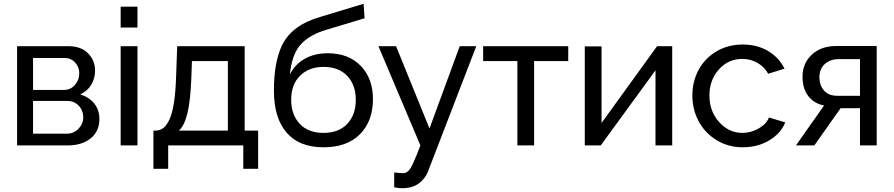

<svg xmlns="http://www.w3.org/2000/svg" viewBox="-20 -765 4703 1010"><path d="M69.8 0V-522H339.8Q406.7 -522 443.4 -484.4Q480 -446.8 480 -394Q480 -351.6 459.5 -318.4Q439 -285.2 401.9 -268.1Q447.8 -254.9 475.3 -220.9Q502.9 -187 502.9 -139.2Q502.9 -74.2 457 -37.1Q411.1 0 335 0ZM153.8 -292H316.9Q351.1 -292 374 -318.1Q397 -344.2 397 -378.9Q397 -412.6 375 -436.3Q353 -460 319.8 -460H153.8ZM153.8 -62H333Q368.2 -62 393.1 -87.9Q418 -113.8 418 -147.9Q418 -183.6 394.3 -208.7Q370.6 -233.9 335.9 -233.9H153.8Z M614.7 -620.1V-730H703.1V-620.1ZM614.7 0V-522H703.1V0Z M787.1 123V-78.1H797.9Q821.3 -78.1 838.9 -91.3Q856.4 -104.5 871.3 -136.2Q886.2 -168 895.3 -226.8Q904.3 -285.6 906.7 -371.1L912.1 -522H1267.1V-78.1H1337.9V123H1259.8V0H864.7V123ZM920.9 -78.1H1178.7V-443.8H989.7L986.8 -362.8Q982.4 -237.8 966.3 -170.7Q950.2 -103.5 920.9 -78.1Z M1681.6 9.8Q1553.7 9.8 1487.3 -67.6Q1420.9 -145 1420.9 -288.1Q1420.9 -364.7 1431.6 -423.1Q1442.4 -481.4 1461.7 -522.9Q1481 -564.5 1512.9 -594.7Q1544.9 -625 1582.5 -644Q1620.1 -663.1 1671.9 -678.2L1892.6 -745.1L1897.9 -668.9L1682.6 -604Q1597.2 -575.2 1555.9 -523.9Q1514.6 -472.7 1504.9 -373Q1530.8 -426.3 1582.8 -455.6Q1634.8 -484.9 1703.6 -484.9Q1813.5 -484.9 1877.7 -418.5Q1941.9 -352.1 1941.9 -244.1Q1941.9 -127.9 1873.8 -59.1Q1805.7 9.8 1681.6 9.8ZM1681.6 -65.9Q1761.7 -65.9 1806.6 -113.3Q1851.6 -160.6 1851.6 -240.2Q1851.6 -318.4 1806.6 -365.7Q1761.7 -413.1 1681.6 -413.1Q1606.4 -413.1 1559.1 -367.2Q1511.7 -321.3 1511.7 -240.2Q1511.7 -162.1 1556.4 -114Q1601.1 -65.9 1681.6 -65.9Z M2053.7 142.1Q2087.9 146 2099.6 146Q2123.5 146 2139.6 119.9Q2155.8 93.8 2191.4 0L1970.7 -522H2063.5L2239.3 -88.9L2398.4 -522H2485.4L2231.4 137.2Q2216.3 175.8 2182.4 200.4Q2148.4 225.1 2095.7 225.1Q2076.2 225.1 2053.7 220.2Z M2701.7 0V-443.8H2521.5V-522H2969.2V-443.8H2789.6V0Z M3056.2 0V-521H3144.5V-118.2L3436.5 -522H3516.1V0H3428.2V-395L3140.1 0Z M3887.7 9.8Q3811 9.8 3749.8 -27.6Q3688.5 -64.9 3655.3 -127Q3622.1 -189 3622.1 -262.2Q3622.1 -335.9 3654.5 -396.7Q3687 -457.5 3748 -494.1Q3809.1 -530.8 3886.7 -530.8Q3962.9 -530.8 4020.3 -496.8Q4077.6 -462.9 4106.9 -403.8L4021 -377Q4001 -413.6 3964.6 -434.3Q3928.2 -455.1 3884.8 -455.1Q3811.5 -455.1 3761.7 -399.9Q3711.9 -344.7 3711.9 -262.2Q3711.9 -180.2 3762.9 -123Q3814 -65.9 3885.7 -65.9Q3931.2 -65.9 3971.9 -89.8Q4012.7 -113.8 4024.9 -147L4110.8 -121.1Q4087.4 -63 4026.4 -26.6Q3965.3 9.8 3887.7 9.8Z M4167 0 4314.9 -210Q4262.7 -220.2 4232.2 -259.3Q4201.7 -298.3 4201.7 -361.8Q4201.7 -432.1 4250.5 -477.5Q4299.3 -522.9 4377.9 -522.9H4591.8V0H4503.9V-195.8H4401.9L4263.7 0ZM4383.8 -261.2H4503.9V-454.1H4393.6Q4346.7 -454.1 4318.6 -428Q4290.5 -401.9 4290.5 -359.9Q4290.5 -316.4 4314.7 -288.8Q4338.9 -261.2 4383.8 -261.2Z"/></svg>

Font: Rawline Medium
Style: Regular
Weight: 500
Designer: Matt McInerney, Pablo Impallari, Rodrigo Fuenzalida
Foundry: Matt McInerney, Pablo Impallari, Rodrigo Fuenzalida
Version: Version 4.020;PS 004.020;hotconv 1.0.88;makeotf.lib2.5.64775